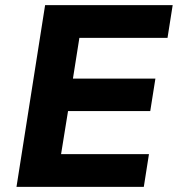

<svg xmlns="http://www.w3.org/2000/svg" viewBox="-20 -725 690 745"><path d="M44 0 155 -705H650L630 -578H288L263 -420H583L563 -294H244L217 -127H558L538 0Z"/></svg>

Font: Nunito Sans 9pt ExtraBold
Style: Italic
Weight: 800
Italic angle: -9°
Version: Version 3.101;gftools[0.9.27]